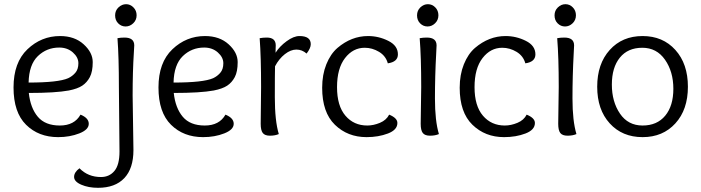

<svg xmlns="http://www.w3.org/2000/svg" viewBox="-20 -648 3365 921"><path d="M268.1 -475.1Q337.9 -475.1 381.3 -435.5Q424.8 -396 424.8 -350.1Q424.8 -304.2 410.9 -278.1Q397 -252 374.5 -237.1Q352.1 -222.2 310.1 -213.9Q246.1 -202.1 118.2 -202.1Q126 -129.9 161.4 -87.9Q196.8 -45.9 267.1 -45.9Q336.9 -45.9 366.2 -98.1Q405.8 -82 405.8 -54.2Q405.8 -25.9 360.4 -8.1Q314.9 9.8 258.8 9.8Q165 9.8 105 -49.6Q44.9 -108.9 44.9 -228.5Q44.9 -348.1 111.6 -411.6Q178.2 -475.1 268.1 -475.1ZM264.2 -419.9Q204.1 -419.9 161.6 -378.9Q119.1 -337.9 117.2 -252Q259.8 -252 307.1 -272.9Q327.1 -282.2 341.6 -299.1Q356 -315.9 356 -344.7Q356 -373 329.6 -396.5Q303.2 -419.9 264.2 -419.9Z M553.2 79.1 550.3 -231Q550.3 -374 543.5 -464.8Q559.1 -467.8 577.1 -467.8Q624 -467.8 624 -430.2Q624 -425.8 622.1 -396Q616.2 -304.2 616.2 -189.9L620.1 71.8Q620.1 160.2 576.2 206.5Q532.2 252.9 450.2 252.9Q404.3 252.9 369.9 238Q335.4 223.1 335.4 200.7Q335.4 178.2 361.3 159.2Q402.3 201.2 464.4 201.2Q504.4 201.2 528.8 172.1Q553.2 143.1 553.2 79.1ZM635.3 -574.7Q635.3 -551.8 619.1 -536.4Q603 -521 582.5 -521Q562 -521 547.1 -535.9Q532.2 -550.8 532.2 -574.2Q532.2 -597.2 548.3 -612.5Q564.5 -627.9 585 -627.9Q605 -627.9 620.1 -612.5Q635.3 -597.2 635.3 -574.7Z M963.4 -475.1Q1033.2 -475.1 1076.7 -435.5Q1120.1 -396 1120.1 -350.1Q1120.1 -304.2 1106.2 -278.1Q1092.3 -252 1069.8 -237.1Q1047.4 -222.2 1005.4 -213.9Q941.4 -202.1 813.5 -202.1Q821.3 -129.9 856.7 -87.9Q892.1 -45.9 962.4 -45.9Q1032.2 -45.9 1061.5 -98.1Q1101.1 -82 1101.1 -54.2Q1101.1 -25.9 1055.7 -8.1Q1010.3 9.8 954.1 9.8Q860.4 9.8 800.3 -49.6Q740.2 -108.9 740.2 -228.5Q740.2 -348.1 806.9 -411.6Q873.5 -475.1 963.4 -475.1ZM959.5 -419.9Q899.4 -419.9 856.9 -378.9Q814.5 -337.9 812.5 -252Q955.1 -252 1002.4 -272.9Q1022.5 -282.2 1036.9 -299.1Q1051.3 -315.9 1051.3 -344.7Q1051.3 -373 1024.9 -396.5Q998.5 -419.9 959.5 -419.9Z M1230.5 -54.2 1232.4 -231Q1232.4 -374 1225.6 -464.8Q1241.7 -467.8 1259.8 -467.8Q1302.7 -467.8 1302.7 -430.2Q1302.7 -428.2 1302.2 -416.5Q1301.8 -404.8 1301.8 -395Q1321.3 -425.8 1355 -450.4Q1388.7 -475.1 1416.5 -475.1Q1470.7 -475.1 1470.7 -436Q1470.7 -417 1450.7 -391.1Q1428.7 -410.2 1401.9 -410.2Q1374.5 -410.2 1346.4 -388.2Q1318.4 -366.2 1299.3 -330.1Q1298.3 -295.9 1298.3 -182.1Q1298.3 -67.9 1317.4 -4.9Q1299.3 2.9 1274.9 2.9Q1250.5 2.9 1240.5 -10Q1230.5 -22.9 1230.5 -54.2Z M1741.7 -45.9Q1771.5 -45.9 1802.5 -58.8Q1833.5 -71.8 1846.7 -98.1Q1886.2 -82 1886.2 -58.1Q1886.2 -24.9 1840.8 -7.6Q1795.4 9.8 1738.3 9.8Q1647.5 9.8 1586.4 -49.6Q1525.4 -108.9 1525.4 -227.1Q1525.4 -290 1545.4 -339.6Q1565.4 -389.2 1598.6 -418Q1665.5 -475.1 1745.6 -475.1Q1796.4 -475.1 1842.5 -452.1Q1888.7 -429.2 1888.7 -387.2Q1888.7 -351.1 1840.3 -344.2Q1830.6 -379.9 1798.1 -399.4Q1765.6 -418.9 1729.5 -418.9Q1673.3 -418.9 1635 -369.4Q1596.7 -319.8 1596.7 -230Q1596.7 -140.1 1637 -93Q1677.2 -45.9 1741.7 -45.9Z M1998 -54.2 2000.5 -231Q2000.5 -374 1993.2 -464.8Q2009.3 -467.8 2027.3 -467.8Q2074.2 -467.8 2074.2 -430.2Q2074.2 -424.8 2072.3 -390.1Q2066.4 -283.2 2066.4 -175.8Q2066.4 -67.9 2085.4 -4.9Q2067.4 2.9 2043 2.9Q2018.1 2.9 2008.1 -10Q1998 -22.9 1998 -54.2ZM2083 -574.7Q2083 -551.8 2067.1 -536.4Q2051.3 -521 2030.8 -521Q2010.3 -521 1995.4 -535.9Q1980.5 -550.8 1980.5 -574.2Q1980.5 -597.2 1996.3 -612.5Q2012.2 -627.9 2032.7 -627.9Q2053.2 -627.9 2068.1 -612.5Q2083 -597.2 2083 -574.7Z M2401.4 -45.9Q2431.2 -45.9 2462.2 -58.8Q2493.2 -71.8 2506.3 -98.1Q2545.9 -82 2545.9 -58.1Q2545.9 -24.9 2500.5 -7.6Q2455.1 9.8 2397.9 9.8Q2307.1 9.8 2246.1 -49.6Q2185.1 -108.9 2185.1 -227.1Q2185.1 -290 2205.1 -339.6Q2225.1 -389.2 2258.3 -418Q2325.2 -475.1 2405.3 -475.1Q2456.1 -475.1 2502.2 -452.1Q2548.3 -429.2 2548.3 -387.2Q2548.3 -351.1 2500 -344.2Q2490.2 -379.9 2457.8 -399.4Q2425.3 -418.9 2389.2 -418.9Q2333 -418.9 2294.7 -369.4Q2256.3 -319.8 2256.3 -230Q2256.3 -140.1 2296.6 -93Q2336.9 -45.9 2401.4 -45.9Z M2657.7 -54.2 2660.2 -231Q2660.2 -374 2652.8 -464.8Q2668.9 -467.8 2687 -467.8Q2733.9 -467.8 2733.9 -430.2Q2733.9 -424.8 2731.9 -390.1Q2726.1 -283.2 2726.1 -175.8Q2726.1 -67.9 2745.1 -4.9Q2727.1 2.9 2702.6 2.9Q2677.7 2.9 2667.7 -10Q2657.7 -22.9 2657.7 -54.2ZM2742.7 -574.7Q2742.7 -551.8 2726.8 -536.4Q2710.9 -521 2690.4 -521Q2669.9 -521 2655 -535.9Q2640.1 -550.8 2640.1 -574.2Q2640.1 -597.2 2656 -612.5Q2671.9 -627.9 2692.4 -627.9Q2712.9 -627.9 2727.8 -612.5Q2742.7 -597.2 2742.7 -574.7Z M3279.8 -231.9Q3279.8 -122.1 3219.7 -56.2Q3159.7 9.8 3062.5 9.8Q2964.8 9.8 2904.8 -56.2Q2844.7 -122.1 2844.7 -231.9Q2844.7 -341.8 2904.8 -408.4Q2964.8 -475.1 3062.5 -475.1Q3159.7 -475.1 3219.7 -408.4Q3279.8 -341.8 3279.8 -231.9ZM3062.5 -45.9Q3131.8 -45.9 3170.9 -93Q3210 -140.1 3210 -222.2Q3210 -304.2 3169.9 -361.6Q3129.9 -418.9 3061 -418.9Q2991.7 -418.9 2953.4 -371.6Q2915 -324.2 2915 -242.2Q2915 -160.2 2953.9 -103Q2992.7 -45.9 3062.5 -45.9Z"/></svg>

Font: Sukar
Style: Regular
Weight: 400
Designer: Dario Muhafara - Ghiath Alsory
Foundry: Dario Muhafara - Ghiath Alsory
Version: Version 1.00 March 17, 2016, initial release